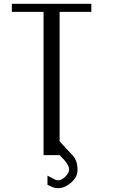

<svg xmlns="http://www.w3.org/2000/svg" viewBox="-20 -812 602 1005"><path d="M42 -792H458V-750H292V-72.3L324.2 -37.1Q344.7 -15.6 358.4 -1Q372.1 13.7 378.9 32.2Q385.7 50.8 385.7 79.1Q385.7 114.3 352.5 143.6Q319.3 172.9 284.2 172.9Q271.5 172.9 262.2 169.9Q252.9 167 242.2 161.6Q231.4 156.2 228.5 155.3V107.4Q263.7 126 270 128.9Q276.4 131.8 284.2 131.8Q302.7 131.8 322.3 112.3Q341.8 92.8 341.8 74.2Q341.8 47.9 292 0H208V-750H42Z"/></svg>

Font: wanta
Style: Medium
Weight: 500
Version: Version 0.91